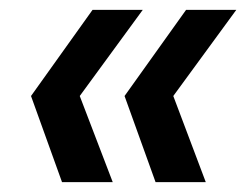

<svg xmlns="http://www.w3.org/2000/svg" viewBox="-20 -490 509 390"><path d="M43 -295 168 -470H270L142 -295L209 -120H106ZM233 -295 358 -470H460L332 -295L398 -120H296Z"/></svg>

Font: Rethink Sans Medium
Style: Italic
Weight: 500
Italic angle: -10°
Designer: The Rethink Sans project authors (Hans Thiessen). DM Sans designed by Colophon Foundry.
Foundry: Rethink Communications LLC
Version: Version 1.001